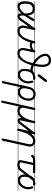

<svg xmlns="http://www.w3.org/2000/svg" viewBox="1106 -1698 844 3099"><g transform="rotate(90 1527.5 -148.0)"><path d="M360 -14H267Q253 -7 241 -7Q227 -7 216 -14H120Q101 -7 81 -7Q63 -7 48 -14H0V-21H37Q28 -28 21 -39Q-2 -70 -2 -117Q-2 -181 9 -214Q14 -238 30 -255Q47 -272 62 -280H0V-287H81H82Q106 -291 144 -288Q147 -287 151 -287H360V-280H310Q312 -279 313 -278Q319 -272 319 -267.5Q319 -263 315 -256Q311 -249 305 -239L292 -218Q285 -206 275 -191L227 -112Q227 -41 241 -41Q256 -41 284 -79L424 -275Q429 -283 437 -283Q445 -283 451 -277.5Q457 -272 457 -266Q457 -261 453 -255L313 -58Q295 -34 277 -21H360ZM84 -43Q136 -43 195 -124Q195 -181 188 -202.5Q181 -224 171 -237Q161 -248 143 -251Q128 -254 116 -254H103Q98 -254 72 -240Q38 -221 38 -148V-113Q38 -103 41 -89.5Q44 -76 51 -66Q63 -43 84 -43ZM204 -249Q225 -222 225 -174L258 -231Q279 -269 291 -280H170Q188 -270 204 -249ZM193 -69Q169 -43 141 -25Q138 -23 135 -21H208H207Q193 -36 193 -69Z M724 -280H678Q678 -273 676.5 -269.5Q675 -266 675 -263Q675 -254 681.5 -248Q688 -242 707 -242Q717 -242 729.5 -244Q742 -246 753.5 -251Q765 -256 775 -262.5Q785 -269 790 -277Q796 -285 803 -285Q809 -285 815.5 -279Q822 -273 822 -267Q822 -253 807.5 -241.5Q793 -230 773 -222Q753 -214 734.5 -210.5Q716 -207 708 -207Q695 -207 683.5 -209Q672 -211 663 -218Q656 -194 649.5 -176Q643 -158 635.5 -141.5Q628 -125 619 -109Q610 -93 598 -76Q570 -39 538 -23Q536 -22 534 -21H724V-14H517Q496 -7 476 -7Q458 -7 442 -13L439 -14H360V-21H427Q420 -25 415 -31Q403 -43 396.5 -58.5Q390 -74 390 -93Q390 -100 390.5 -107Q391 -114 393 -122L426 -280H360V-287H428Q432 -297 443 -297Q453 -297 458 -292Q460 -289 461 -287H643Q647 -297 659 -297Q668 -297 673 -292Q675 -289 676 -287H724ZM463 -275 427 -114Q425 -104 425 -93Q425 -73 438 -58Q451 -43 478 -43Q512 -43 539 -65Q566 -87 586 -122Q606 -157 619 -199Q632 -240 642 -280H463Z M1008 -535Q1021 -526 1030 -514Q1058 -478 1058 -409Q1058 -355 1042 -287H1087V-280H1040Q1039 -277 1039 -275Q1038 -274 1038 -273L1036 -272H1037Q1072 -254 1101 -254Q1134 -254 1152 -277Q1157 -285 1165 -285Q1171 -285 1177.5 -279Q1184 -273 1184 -267Q1184 -260 1179 -256Q1152 -218 1104 -218Q1066 -218 1029 -237Q1019 -196 1002 -155Q985 -114 961 -81Q937 -48 906 -27Q901 -24 896 -21H1087V-14H880Q861 -7 838 -7Q820 -7 803 -13Q802 -13 801 -14H724V-21H787Q781 -25 776 -31Q765 -43 758.5 -58.5Q752 -74 752 -93Q752 -100 752.5 -107Q753 -114 754 -122L788 -280H724V-287H789Q793 -297 805 -297Q815 -297 819 -292Q821 -289 822 -287H946Q935 -296 924 -306Q895 -335 877.5 -362Q860 -389 852.5 -413.5Q845 -438 845 -454Q845 -498 875 -524Q882 -530 891 -535L905 -542Q926 -550 953 -550Q976 -550 995 -542ZM824 -275 789 -114Q787 -104 787 -93Q787 -73 799.5 -58Q812 -43 840 -43Q871 -43 896 -61.5Q921 -80 941 -110Q961 -140 974.5 -178Q988 -216 997 -254Q974 -266 955 -280H824ZM1006 -290Q1014 -324 1018.5 -354Q1023 -384 1023 -409Q1023 -457 1006.5 -485.5Q990 -514 953 -514Q918 -514 899.5 -499Q881 -484 881 -455Q881 -422 909 -379Q937 -336 1000 -294L1002 -291Q1003 -291 1006 -290Z M1345 -14H1190H1183H1087V-21H1144Q1127 -28 1115 -41Q1089 -68 1089 -117Q1089 -158 1097 -194Q1105 -230 1128 -254Q1143 -270 1160 -280H1087V-287H1175H1176Q1203 -297 1231 -297Q1242 -297 1252 -295H1255Q1260 -292 1263 -287H1345V-280H1267V-277Q1267 -270 1262.5 -264.5Q1258 -259 1251 -259Q1248 -259 1244 -260Q1241 -261 1237 -261Q1235 -262 1231 -262Q1208 -262 1185 -252.5Q1162 -243 1148 -221Q1134 -199 1129 -172.5Q1124 -146 1124 -117Q1124 -82 1140 -66Q1156 -50 1183 -50Q1203 -50 1222.5 -60Q1242 -70 1257 -88.5Q1272 -107 1281 -133Q1290 -159 1290 -191Q1288 -204 1285 -216L1279 -240Q1278 -242 1278 -248Q1278 -255 1282.5 -260.5Q1287 -266 1294 -266Q1304 -266 1307.5 -263.5Q1311 -261 1311 -256Q1314 -247 1317.5 -230.5Q1321 -214 1325 -191Q1325 -153 1313.5 -120.5Q1302 -88 1283 -64.5Q1264 -41 1238 -27Q1231 -24 1223 -21H1345ZM1211 -342Q1205 -333 1196 -333Q1187 -333 1181.5 -340Q1176 -347 1176 -354Q1176 -360 1180 -366L1266 -478Q1269 -482 1273 -484Q1277 -486 1280 -486Q1288 -486 1294.5 -480Q1301 -474 1301 -467Q1301 -461 1296 -453Z M1651 -280H1566Q1603 -251 1603 -191Q1603 -153 1591.5 -120.5Q1580 -88 1561 -64.5Q1542 -41 1516 -27Q1509 -24 1501 -21H1651V-14H1468H1461H1375L1321 231Q1318 246 1307 246Q1297 246 1291.5 241Q1286 236 1286 229Q1286 226 1287 224L1371 -159V-161Q1378 -191 1387 -219.5Q1396 -248 1414 -266Q1422 -274 1431 -280H1345V-287H1442L1454 -293Q1477 -303 1501 -303Q1532 -299 1554 -287H1651ZM1406 -153 1405 -152V-150Q1405 -139 1403.5 -130.5Q1402 -122 1402 -117Q1402 -84 1417 -67Q1432 -50 1461 -50Q1481 -50 1500 -59.5Q1519 -69 1534.5 -87.5Q1550 -106 1559 -132Q1568 -158 1568 -191Q1568 -225 1553 -243.5Q1538 -262 1501 -267Q1462 -267 1435 -237Q1422 -223 1416.5 -200Q1411 -177 1406 -153ZM1416 -24Q1400 -35 1384 -52L1377 -21H1422Q1419 -22 1416 -24Z M2045 -14H1944Q1932 -9 1921 -9Q1909 -9 1901 -14H1806Q1786 -7 1767 -7Q1747 -7 1730 -14H1692L1636 241Q1633 254 1621 254Q1610 254 1605.5 250Q1601 246 1601 240Q1601 234 1602 234L1657 -14H1651V-21H1659L1717 -280H1651V-287H1720Q1722 -290 1724 -293Q1727 -297 1734 -297H1737Q1749 -295 1752 -287H1933Q1937 -297 1948 -297Q1958 -297 1963 -292Q1965 -290 1966 -287H2045V-280H1968V-279Q1968 -278 1967 -275Q1966 -272 1966 -271L1922 -66Q1920 -57 1920 -51Q1920 -48 1921 -44Q1929 -44 1937.5 -51Q1946 -58 1954 -69L2112 -277Q2119 -285 2126 -285Q2133 -285 2139 -279Q2145 -273 2145 -266Q2145 -260 2141 -256L1982 -47Q1969 -30 1955 -21H2045ZM1753 -277Q1753 -276 1753 -275L1718 -114Q1715 -106 1715 -93Q1715 -73 1728 -58Q1741 -43 1768 -43Q1803 -43 1829.5 -65Q1856 -87 1876.5 -122Q1897 -157 1910 -199Q1922 -240 1932 -280H1754Q1754 -279 1753 -277ZM1894 -22Q1885 -35 1885 -51Q1885 -55 1885.5 -60.5Q1886 -66 1888 -73V-75Q1861 -40 1828 -23Q1826 -22 1824 -21H1894ZM1698 -38 1694 -21H1716Q1706 -28 1698 -38Z M2245 239Q2244 240 2242 242Q2238 246 2233 246Q2223 246 2218 241Q2216 240 2215 239L2213 232V230Q2213 226 2214 224L2265 -14H2089Q2087 -8 2084 -5Q2080 -2 2074 -2Q2063 -2 2058 -6Q2055 -9 2054 -14H2045V-21H2054L2055 -22V-29L2110 -280H2045V-287H2111Q2115 -297 2127 -297Q2136 -297 2141 -292Q2143 -289 2144 -287H2204Q2228 -297 2255 -297Q2276 -297 2292 -290Q2295 -288 2298 -287H2409V-280H2308Q2314 -276 2319 -270Q2331 -258 2337 -242.5Q2343 -227 2343 -209Q2343 -201 2340 -182L2304 -21H2409V-14H2303L2249 231L2248 232ZM2304 -190Q2307 -200 2307 -210Q2307 -235 2292.5 -248Q2278 -261 2253 -261Q2223 -261 2198.5 -242.5Q2174 -224 2155 -196Q2136 -168 2123 -135.5Q2110 -103 2102 -73L2090 -21H2267ZM2145 -277Q2145 -276 2145 -275L2135 -230Q2161 -263 2190 -280H2146Q2146 -279 2145 -277Z M2795 -14H2683Q2673 -10 2663 -8Q2650 -6 2638 -6Q2610 -6 2592 -14H2409V-21H2580Q2562 -34 2562 -57V-63Q2562 -67 2564 -70L2604 -259H2557Q2542 -259 2528.5 -252.5Q2515 -246 2506 -235Q2500 -227 2493 -227Q2486 -227 2480.5 -233Q2475 -239 2475 -245Q2475 -255 2483.5 -264Q2492 -273 2504 -280H2409V-287H2519Q2525 -289 2531 -291Q2545 -295 2557 -295H2756Q2767 -295 2771 -287H2795V-280H2773V-278Q2773 -259 2756 -259H2641L2598 -63L2597 -57Q2597 -51 2608.5 -46.5Q2620 -42 2635 -42Q2654 -42 2673 -48Q2692 -54 2701 -66L2861 -274Q2866 -282 2874 -282Q2882 -282 2888 -276Q2894 -270 2894 -263Q2894 -257 2889 -253L2729 -44Q2722 -35 2711 -28Q2706 -24 2700 -21H2795Z M3057 -280H2974Q2974 -270 2969.5 -264.5Q2965 -259 2958 -259Q2956 -258 2955 -258Q2952 -258 2949 -259Q2943 -262 2939 -262Q2882 -262 2855 -221Q2831 -181 2831 -117Q2831 -82 2847 -66Q2863 -50 2887 -50Q2911 -50 2930.5 -60Q2950 -70 2964 -89Q2997 -129 2997 -191L2992 -217Q2989 -228 2987 -235Q2985 -242 2985 -248Q2985 -254 2989 -259Q2996 -266 3004 -266Q3018 -266 3018 -256Q3025 -239 3033 -191Q3033 -116 2990 -64Q2965 -32 2932 -21H3057V-14H2897H2891H2884H2795V-21H2851Q2834 -28 2821 -41Q2795 -68 2795 -113Q2795 -212 2835 -254Q2850 -270 2868 -280H2795V-287H2883Q2908 -297 2939 -297H2940Q2952 -297 2961 -295H2963Q2969 -292 2972 -287H3057Z"/></g></svg>

Font: Gruenewald VA 3. Klasse
Style: Regular
Weight: 400
Designer: Peter Wiegel
Foundry: Peter Wiegel, nach dem Schriftentwurf von Dr. H. Gr¸newald
Version: Version 0.007